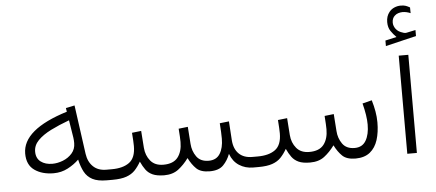

<svg xmlns="http://www.w3.org/2000/svg" viewBox="-53 -941 2412 1061"><g transform="rotate(-5 1153.0 -410.0)"><path d="M62.5 -186.5Q62.5 -319.8 312 -397L308.6 -417.5L357.4 -427.7L395 -155.8Q401.4 -111.3 428.7 -85Q456.1 -58.6 501.5 -58.6H516.6V0H499.5Q449.2 0 420.2 -15.1Q391.1 -30.3 375.7 -58.8Q360.4 -87.4 351.1 -127.9Q324.7 -102.1 288.8 -83.3Q252.9 -64.5 210.4 -64.5Q146.5 -64.5 104.5 -94Q62.5 -123.5 62.5 -186.5ZM319.8 -348.6Q262.7 -327.6 217 -304.7Q171.4 -281.7 144.8 -254.4Q118.2 -227.1 118.2 -192.4Q118.2 -155.3 143.3 -136.2Q168.5 -117.2 207.5 -117.2Q236.3 -117.2 266.4 -128.9Q296.4 -140.6 316.9 -163.8Q337.4 -187 337.4 -220.7Q337.4 -236.8 335.4 -251Z M1069.8 -58.6Q1112.3 -58.6 1132.3 -90.6Q1152.3 -122.6 1152.3 -174.3Q1152.3 -189.5 1151.4 -210.9Q1150.4 -232.4 1148.4 -259.8L1199.7 -265.6L1206.5 -160.6Q1210 -111.8 1237.1 -85.2Q1264.2 -58.6 1311.5 -58.6H1326.2V0H1311.5Q1267.6 0 1233.6 -22Q1199.7 -43.9 1184.1 -86.9Q1170.9 -51.3 1146 -25.6Q1121.1 0 1070.3 0Q1021 0 996.8 -23.2Q972.7 -46.4 954.1 -83.5Q927.7 -47.4 896.5 -23.7Q865.2 0 817.4 0Q777.3 -0.5 753.9 -11Q730.5 -21.5 716.3 -40.8Q702.1 -60.1 689.9 -86.9Q674.3 -59.6 655.8 -40Q637.2 -20.5 607.9 -10.3Q578.6 0 530.8 0H497.1V-58.6H531.7Q594.2 -58.6 629.4 -84.7Q664.6 -110.8 664.6 -175.3Q664.6 -186.5 663.6 -205.3Q662.6 -224.1 660.6 -249.5L711.9 -255.4L718.8 -160.6Q722.2 -118.2 746.8 -88.4Q771.5 -58.6 818.4 -58.6Q873.5 -58.6 898.4 -90.3Q923.3 -122.1 923.3 -175.3Q923.3 -186.5 922.4 -205.1Q921.4 -223.6 919.4 -249.5L970.7 -255.4L977.5 -160.6Q980 -120.6 1002 -89.6Q1023.9 -58.6 1069.8 -58.6Z M1879.4 -58.6Q1921.9 -58.6 1941.9 -92.5Q1961.9 -126.5 1961.9 -181.6Q1961.9 -230 1943.8 -299.8L1996.1 -313Q2005.9 -280.3 2011.2 -249.8Q2016.6 -219.2 2016.6 -189Q2016.6 -134.3 2003.2 -91.8Q1989.7 -49.3 1959.7 -24.9Q1929.7 -0.5 1879.9 0Q1830.6 0 1806.4 -23.2Q1782.2 -46.4 1763.7 -83.5Q1737.3 -47.4 1706.3 -23.7Q1675.3 0 1627 0Q1586.9 0 1563.5 -10.7Q1540 -21.5 1525.9 -40.8Q1511.7 -60.1 1499.5 -86.9Q1483.9 -59.6 1465.3 -40Q1446.8 -20.5 1417.5 -10.3Q1388.2 0 1340.3 0H1306.6V-58.6H1341.3Q1403.8 -58.6 1439 -84.7Q1474.1 -110.8 1474.1 -175.3Q1474.1 -186.5 1473.1 -205.3Q1472.2 -224.1 1470.2 -249.5L1521.5 -255.4L1528.3 -160.6Q1531.7 -118.2 1556.4 -88.4Q1581.1 -58.6 1627.9 -58.6Q1683.1 -58.6 1708 -90.3Q1732.9 -122.1 1732.9 -175.3Q1732.9 -186.5 1731.9 -205.1Q1731 -223.6 1729 -249.5L1780.3 -255.4L1787.1 -160.6Q1789.6 -120.6 1811.5 -89.6Q1833.5 -58.6 1879.4 -58.6Z M2162.6 -649.4Q2145.5 -666.5 2132.1 -686.3Q2118.7 -706.1 2118.7 -735.8Q2118.7 -768.6 2136.7 -791Q2148.4 -805.7 2165.5 -813Q2182.6 -820.3 2200.7 -820.3Q2218.3 -820.3 2229 -816.4Q2239.7 -812.5 2251.5 -805.7L2252 -773.9Q2229.5 -783.7 2207.5 -783.7Q2197.8 -783.7 2185.5 -780.3Q2173.3 -776.9 2164.1 -768.1Q2157.2 -762.2 2153.1 -752.7Q2148.9 -743.2 2148.9 -729.5Q2149.4 -710.9 2162.1 -694.3Q2174.8 -677.7 2200.7 -670.4Q2202.1 -669.9 2205.3 -668.7Q2208.5 -667.5 2213.4 -667.5Q2217.3 -667.5 2219.7 -668L2270.5 -678.7V-645.5L2100.1 -604.5V-635.3ZM2166 -545.7H2219.2V-1.4H2166Z"/></g></svg>

Font: Vazir Thin FD-WOL
Style: Thin-FD-WOL
Weight: 100
Designer: Saber Rastikerdar
Foundry: Saber Rastikerdar
Version: Version 30.1.0